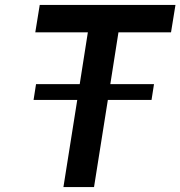

<svg xmlns="http://www.w3.org/2000/svg" viewBox="-20 -758 731 778"><path d="M460 -627 427 -417H604L594 -353H417L361 0H237L293 -353H116L126 -417H303L336 -627H123L141 -738H691L673 -627Z"/></svg>

Font: Exo SemiBold
Style: Italic
Weight: 600
Italic angle: -9°
Designer: Natanael Gama
Foundry: Natanael Gama
Version: Version 1.500; ttfautohint (v1.6)